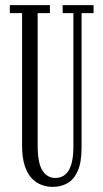

<svg xmlns="http://www.w3.org/2000/svg" viewBox="-20 -720 405 752"><path d="M186.5 12Q165 12 143.8 4.5Q122.5 -3 105 -21Q87.5 -39 77 -70.5Q66.5 -102 66.5 -150V-668.5H18.5V-700H175.5V-668.5H127.5V-153.5Q127.5 -80 146.5 -51.5Q165.5 -23 197 -23Q211.5 -23 224.2 -29Q237 -35 246.8 -49Q256.5 -63 262 -87Q267.5 -111 267.5 -147.5V-668.5H225.5V-700H346.5V-668.5H299.5V-142Q299.5 -83.5 284.2 -49.8Q269 -16 243.5 -2Q218 12 186.5 12Z"/></svg>

Font: Imbue Light
Style: Regular
Weight: 300
Designer: Tyler Finck
Foundry: Etcetera Type Company
Version: Version 1.102